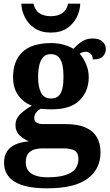

<svg xmlns="http://www.w3.org/2000/svg" viewBox="-20 -783 600 1043"><path d="M236 240Q118 240 60 204.5Q2 169 2 101Q2 65 17.5 40.5Q33 16 63.5 2Q94 -12 137 -15Q110 -26 87 -47.5Q64 -69 64 -104Q64 -137 89 -162Q114 -187 153 -209Q109 -225 80 -264Q51 -303 51 -364Q51 -452 102 -500.5Q153 -549 260 -549Q295 -549 326 -540Q357 -531 379 -518Q397 -537 413 -549.5Q429 -562 446 -568Q463 -574 483 -574Q519 -574 537 -557Q555 -540 555 -517Q555 -495 540 -477.5Q525 -460 484 -460Q484 -480 472 -491Q460 -502 446 -502Q438 -502 428 -499Q418 -496 413 -491Q433 -469 447.5 -435Q462 -401 462 -364Q462 -288 413 -238.5Q364 -189 260 -189Q249 -189 230 -190Q211 -191 202 -192Q188 -186 177 -172.5Q166 -159 166 -141Q166 -125 179 -117Q192 -109 213 -109H334Q401 -109 443 -91Q485 -73 505.5 -38.5Q526 -4 526 44Q526 136 455 188Q384 240 236 240ZM238 180Q297 180 334 168.5Q371 157 388.5 135Q406 113 406 80Q406 48 386 35.5Q366 23 325 23H209Q189 23 168.5 28.5Q148 34 134 50Q120 66 120 99Q120 126 133.5 144Q147 162 173.5 171Q200 180 238 180ZM257 -248Q284 -248 298.5 -262Q313 -276 319 -302.5Q325 -329 325 -365Q325 -402 319 -430Q313 -458 298 -473.5Q283 -489 256 -489Q230 -489 215 -473Q200 -457 193.5 -429Q187 -401 187 -364Q187 -312 202.5 -280Q218 -248 257 -248ZM255.9 -606Q204 -606 168.5 -629.5Q133 -653 115 -689.5Q97 -726 96 -763H162Q170 -727 194.5 -711Q219 -695 256 -695Q293 -695 317.5 -711Q342 -727 350 -763H416Q415 -726 397 -689.5Q379 -653 344 -629.5Q309 -606 255.9 -606Z"/></svg>

Font: Noto Serif Tamil
Style: Italic
Weight: 400
Italic angle: -12°
Designer: Indian Type Foundry, Tom Grace, and the Monotype Design Team
Foundry: Monotype Imaging Inc.
Version: Version 2.003